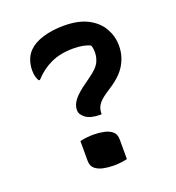

<svg xmlns="http://www.w3.org/2000/svg" viewBox="-132 -826 864 942"><g transform="rotate(-20 300.0 -355.5)"><path d="M305 -720Q382 -720 431 -694Q480 -668 503.5 -626Q527 -584 527 -537V-533Q527 -484 501.5 -439Q476 -394 417 -356L390 -338Q356 -315 344 -295.5Q332 -276 332 -253V-248H325Q275 -248 250 -266.5Q225 -285 225 -307V-311Q225 -335 244.5 -360.5Q264 -386 314 -421L336 -437Q380 -468 392.5 -493Q405 -518 405 -546Q405 -567 399 -582Q367 -599 310 -599Q243 -599 193.5 -576Q144 -553 105 -510H99Q85 -532 85 -566Q85 -595 94.5 -621Q104 -647 123 -665Q149 -691 197 -705.5Q245 -720 305 -720ZM373 1Q338 9 302 9Q274 9 248 3.5Q222 -2 205.5 -16Q189 -30 189 -58V-160Q224 -168 259 -168Q288 -168 314 -162.5Q340 -157 356.5 -143Q373 -129 373 -101Z"/></g></svg>

Font: Recursive Sn Csl St SmB
Style: Regular
Weight: 600
Version: Version 1.079;hotconv 1.0.112;makeotfexe 2.5.65598; ttfautoh